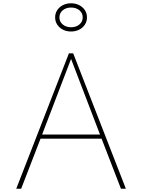

<svg xmlns="http://www.w3.org/2000/svg" viewBox="-20 -1150 866 1170"><path d="M79 0 400 -825H426L747 0H717L599 -305H227L109 0ZM236.5 -330H589.5L413 -791ZM413 -958Q386 -958 364 -969Q342 -980 329 -999.5Q316 -1019 316 -1044Q316 -1069 329 -1088.5Q342 -1108 364 -1119Q386 -1130 413 -1130Q440 -1130 462 -1119Q484 -1108 497 -1088.5Q510 -1069 510 -1044Q510 -1019 497 -999.5Q484 -980 462 -969Q440 -958 413 -958ZM413 -984Q444 -984 464 -1001Q484 -1018 484 -1044Q484 -1070.5 464 -1087.2Q444 -1104 413 -1104Q382.5 -1104 362.2 -1087.2Q342 -1070.5 342 -1044Q342 -1018 362.2 -1001Q382.5 -984 413 -984Z"/></svg>

Font: Spartan Thin Thin
Style: Regular
Weight: 250
Version: Version 1.004